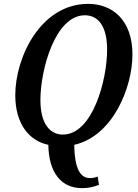

<svg xmlns="http://www.w3.org/2000/svg" viewBox="-20 -745 712 993"><path d="M404 228C439 228 462 222 492 211L485 168C473 173 461 176 445 176C399 176 366 135 364 4C564 -41 665 -293 665 -463C665 -644 559 -725 436 -725C190 -725 59 -448 59 -253C59 -106 129 -17 230 4C232 147 296 228 404 228ZM305 -49C240 -49 189 -103 189 -227C189 -384 265 -666 419 -666C487 -666 534 -611 534 -488C534 -331 459 -49 305 -49Z"/></svg>

Font: Noto Serif Condensed SemiBold
Style: Italic
Weight: 600
Width: 3
Italic angle: -12°
Designer: Monotype Design Team
Foundry: Monotype Imaging Inc.
Version: Version 2.014